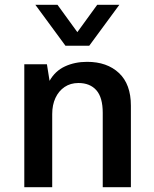

<svg xmlns="http://www.w3.org/2000/svg" viewBox="-20 -778 640 798"><path d="M81 0V-511H175L186 -442Q209 -483 250 -502Q291 -521 342 -521Q425 -521 474.5 -474.5Q524 -428 524 -339V0H407V-309Q407 -373 380.5 -403Q354 -433 306 -433Q273 -433 248.5 -416.5Q224 -400 210.5 -371Q197 -342 197 -304V0ZM476 -758 351 -588H252L127 -758H219L333 -601H270L384 -758Z"/></svg>

Font: Chivo Mono Medium
Style: Regular
Weight: 500
Monospace: yes
Designer: Hector Gatti
Foundry: Omnibus-Type
Version: Version 1.008